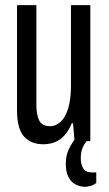

<svg xmlns="http://www.w3.org/2000/svg" viewBox="-20 -547 421 744"><path d="M308 177Q289 176 272.5 167.5Q256 159 245.5 139.5Q235 120 235 88Q235 55 247 30.5Q259 6 274 -12H319V-4Q309 6 301 23.5Q293 41 293 66Q293 90 302.5 105.5Q312 121 334 121H353V162Q343 170 330.5 173.5Q318 177 308 177ZM148 12Q100 12 73 -18Q46 -48 46 -120V-527H121V-139Q121 -122 123.5 -107Q126 -92 131.5 -81Q137 -70 147.5 -64Q158 -58 174 -58Q197 -58 215.5 -75.5Q234 -93 244.5 -128Q255 -163 255 -216V-527H330V0H269L263 -69H258Q246 -40 229.5 -22Q213 -4 192.5 4Q172 12 148 12Z"/></svg>

Font: Archivo ExtraCondensed
Style: Regular
Weight: 400
Width: 2
Designer: Hector Gatti
Foundry: Omnibus-Type
Version: Version 2.001